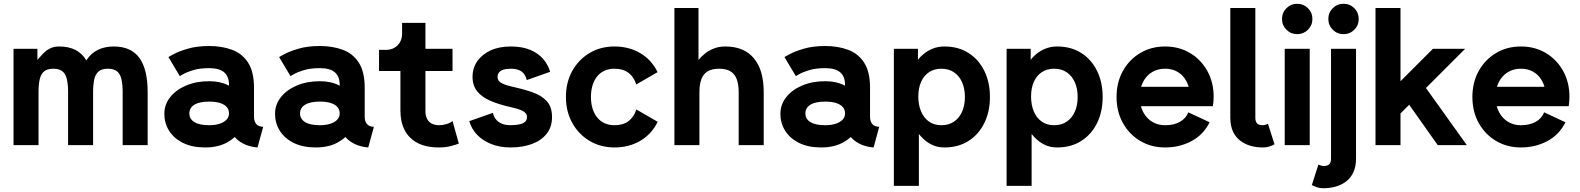

<svg xmlns="http://www.w3.org/2000/svg" viewBox="-20 -765 8329 1012"><path d="M338.9 0H470.7V-279.3Q470.7 -319.6 476.9 -347Q483.2 -374.5 500 -388.7Q516.8 -402.8 548.6 -402.8Q580.3 -402.8 597.2 -388.7Q614 -374.5 620.2 -347Q626.5 -319.6 626.5 -279.3V0H758.3V-279.3Q758.3 -400.1 714.4 -460.1Q670.4 -520 579.8 -520Q531 -520 494.5 -501.5Q458 -482.9 435.1 -446.8Q413.3 -483.6 377.6 -501.8Q341.8 -520 292.2 -520Q267.1 -520 248.8 -512.1Q230.5 -504.2 217.4 -492.3Q204.3 -480.5 194.7 -468.8Q185.1 -457 177.2 -449.2V-507.8H51.3V0H183.1V-279.3Q183.1 -319.6 189.3 -347Q195.6 -374.5 212.4 -388.7Q229.2 -402.8 261 -402.8Q292.7 -402.8 309.6 -388.7Q326.4 -374.5 332.6 -347Q338.9 -319.6 338.9 -279.3Z M1061 12.2Q1126.5 12.2 1173.3 -12.3Q1220.2 -36.9 1245.4 -77.6Q1270.5 -118.4 1270.5 -167.2Q1270.5 -216.1 1248.3 -254.4Q1226.1 -292.7 1184 -314.8Q1141.8 -336.9 1082.5 -336.9Q1014.2 -336.9 960.8 -314.2Q907.5 -291.5 876.8 -252.6Q846.2 -213.6 846.2 -164.8Q846.2 -116 871.3 -75.8Q896.5 -35.6 944.6 -11.7Q992.7 12.2 1061 12.2ZM1187 -167.2Q1187 -147.7 1173.6 -133.8Q1160.2 -119.9 1136.6 -112.4Q1113 -105 1082.5 -105Q1031.2 -105 1004.6 -121.5Q978 -137.9 978 -167.2Q978 -196.5 1004.6 -213Q1031.2 -229.5 1082.5 -229.5Q1116.7 -229.5 1140 -222Q1163.3 -214.6 1175.2 -200.7Q1187 -186.8 1187 -167.2ZM1318.8 -147.5V-301.8Q1318.8 -387.2 1287.4 -435.3Q1255.9 -483.4 1202.3 -502.9Q1148.7 -522.5 1082.5 -522.5Q1016.6 -522.5 968.4 -507.9Q920.2 -493.4 893.9 -478.9Q867.7 -464.4 867.7 -464.4L927.7 -363.8Q927.7 -363.8 945.8 -374.3Q963.9 -384.8 998.3 -395.3Q1032.7 -405.8 1082.3 -405.8Q1109.9 -405.8 1129.6 -400.1Q1149.4 -394.5 1162.1 -383.3Q1174.8 -372.1 1180.9 -355.6Q1187 -339.1 1187 -316.9V-224.1L1199.2 -214.1V-127.4L1187 -115.7Q1187 -95.7 1196.5 -74.5Q1206.1 -53.2 1224.7 -34.7Q1243.4 -16.1 1271.6 -3.5Q1299.8 9 1337.4 12.2L1367.2 -96.7Q1343 -96.7 1330.9 -111.1Q1318.8 -125.5 1318.8 -147.5Z M1644.5 12.2Q1710 12.2 1756.8 -12.3Q1803.7 -36.9 1828.9 -77.6Q1854 -118.4 1854 -167.2Q1854 -216.1 1831.8 -254.4Q1809.6 -292.7 1767.5 -314.8Q1725.3 -336.9 1666 -336.9Q1597.7 -336.9 1544.3 -314.2Q1491 -291.5 1460.3 -252.6Q1429.7 -213.6 1429.7 -164.8Q1429.7 -116 1454.8 -75.8Q1480 -35.6 1528.1 -11.7Q1576.2 12.2 1644.5 12.2ZM1770.5 -167.2Q1770.5 -147.7 1757.1 -133.8Q1743.7 -119.9 1720.1 -112.4Q1696.5 -105 1666 -105Q1614.7 -105 1588.1 -121.5Q1561.5 -137.9 1561.5 -167.2Q1561.5 -196.5 1588.1 -213Q1614.7 -229.5 1666 -229.5Q1700.2 -229.5 1723.5 -222Q1746.8 -214.6 1758.7 -200.7Q1770.5 -186.8 1770.5 -167.2ZM1902.3 -147.5V-301.8Q1902.3 -387.2 1870.8 -435.3Q1839.4 -483.4 1785.8 -502.9Q1732.2 -522.5 1666 -522.5Q1600.1 -522.5 1551.9 -507.9Q1503.7 -493.4 1477.4 -478.9Q1451.2 -464.4 1451.2 -464.4L1511.2 -363.8Q1511.2 -363.8 1529.3 -374.3Q1547.4 -384.8 1581.8 -395.3Q1616.2 -405.8 1665.8 -405.8Q1693.4 -405.8 1713.1 -400.1Q1732.9 -394.5 1745.6 -383.3Q1758.3 -372.1 1764.4 -355.6Q1770.5 -339.1 1770.5 -316.9V-224.1L1782.7 -214.1V-127.4L1770.5 -115.7Q1770.5 -95.7 1780 -74.5Q1789.6 -53.2 1808.2 -34.7Q1826.9 -16.1 1855.1 -3.5Q1883.3 9 1920.9 12.2L1950.7 -96.7Q1926.5 -96.7 1914.4 -111.1Q1902.3 -125.5 1902.3 -147.5Z M2012.9 -502H1977.8V-390.6H2090.6V-180.7Q2090.6 -122.3 2113 -78.9Q2135.5 -35.4 2180.7 -11.6Q2225.8 12.2 2294.2 12.2Q2326.7 12.2 2353.3 5.7Q2379.9 -0.7 2398.4 -8.3L2365.2 -127Q2354.7 -117.7 2334.4 -111.3Q2314 -105 2295.2 -105Q2271.7 -105 2255.4 -113.6Q2239 -122.3 2230.7 -139.2Q2222.4 -156 2222.4 -180.7V-390.6H2365.2V-507.8H2222.4V-644.5H2099.4V-587.9Q2099.4 -562.3 2088.5 -543Q2077.6 -523.7 2058.1 -512.8Q2038.6 -502 2012.9 -502Z M2671.6 -520Q2610.8 -520 2565.7 -499.1Q2520.5 -478.3 2495.6 -442.1Q2470.7 -406 2470.7 -360.1Q2470.7 -314.5 2494.9 -284.1Q2519 -253.7 2564 -234Q2608.9 -214.4 2671.6 -200.4Q2690.4 -196.3 2706.2 -191.7Q2721.9 -187 2733.5 -181.2Q2745.1 -175.3 2751.5 -167.2Q2757.8 -159.2 2757.8 -148.2Q2757.8 -133.5 2748.5 -124.1Q2739.3 -114.7 2720.1 -110Q2700.9 -105.2 2671.6 -105.2Q2642.3 -105.2 2622.9 -114.1Q2603.5 -123 2592.7 -137.7Q2581.8 -152.3 2577.9 -170.2L2453.6 -126.5Q2464.4 -86.9 2494 -55.4Q2523.7 -23.9 2569.1 -5.9Q2614.5 12.2 2671.6 12.2Q2733.4 12.2 2782.7 -5.7Q2832 -23.7 2860.8 -59.3Q2889.6 -95 2889.6 -148.2Q2889.6 -201.4 2862.1 -231.7Q2834.5 -262 2785.3 -279.1Q2736.1 -296.1 2671.6 -310.3Q2646.7 -315.9 2631.5 -322.9Q2616.2 -329.8 2609.4 -338.9Q2602.5 -347.9 2602.5 -360.1Q2602.5 -372.3 2609.5 -382Q2616.5 -391.6 2631.7 -397.2Q2647 -402.8 2671.6 -402.8Q2700 -402.8 2717.3 -394.8Q2734.6 -386.7 2743.8 -373.2Q2752.9 -359.6 2756.6 -343L2879.6 -386.5Q2869.4 -423.3 2843.5 -453.6Q2817.6 -483.9 2775.1 -502Q2732.7 -520 2671.6 -520Z M3094.7 -253.9Q3094.7 -286.6 3102.8 -313.8Q3110.8 -341.1 3126.6 -361.1Q3142.3 -381.1 3165.5 -392Q3188.7 -402.8 3218.8 -402.8Q3263.7 -402.8 3292.2 -381.5Q3320.8 -360.1 3333.7 -319.8L3446 -384.8Q3414.8 -449.2 3355.2 -484.6Q3295.7 -520 3218.8 -520Q3145.5 -520 3087.6 -485.6Q3029.8 -451.2 2996.3 -391.1Q2962.9 -331.1 2962.9 -253.9Q2962.9 -176.8 2996.5 -116.7Q3030 -56.6 3088 -22.2Q3146 12.2 3219.2 12.2Q3296.1 12.2 3355.7 -23.3Q3415.3 -58.8 3446.5 -123L3334.2 -188Q3321.3 -147.9 3292.7 -126.5Q3264.2 -105 3219.2 -105Q3189.2 -105 3166 -115.8Q3142.8 -126.7 3127 -146.7Q3111.1 -166.7 3102.9 -194.1Q3094.7 -221.4 3094.7 -253.9Z M3873.5 0H4005.4V-279.3Q4005.4 -396.5 3953.2 -458.3Q3901.1 -520 3803.2 -520Q3769.8 -520 3743.2 -509.6Q3716.6 -499.3 3696.5 -483.3Q3676.5 -467.3 3661.6 -449.2V-722.7H3534.7V0H3666.5V-279.3Q3666.5 -319.6 3676.6 -347Q3686.8 -374.5 3709.5 -388.7Q3732.2 -402.8 3770 -402.8Q3807.9 -402.8 3830.6 -388.7Q3853.3 -374.5 3863.4 -347Q3873.5 -319.6 3873.5 -279.3Z M4308.1 12.2Q4373.5 12.2 4420.4 -12.3Q4467.3 -36.9 4492.4 -77.6Q4517.6 -118.4 4517.6 -167.2Q4517.6 -216.1 4495.4 -254.4Q4473.1 -292.7 4431 -314.8Q4388.9 -336.9 4329.6 -336.9Q4261.2 -336.9 4207.9 -314.2Q4154.5 -291.5 4123.9 -252.6Q4093.3 -213.6 4093.3 -164.8Q4093.3 -116 4118.4 -75.8Q4143.6 -35.6 4191.7 -11.7Q4239.7 12.2 4308.1 12.2ZM4434.1 -167.2Q4434.1 -147.7 4420.7 -133.8Q4407.2 -119.9 4383.7 -112.4Q4360.1 -105 4329.6 -105Q4278.3 -105 4251.7 -121.5Q4225.1 -137.9 4225.1 -167.2Q4225.1 -196.5 4251.7 -213Q4278.3 -229.5 4329.6 -229.5Q4363.8 -229.5 4387.1 -222Q4410.4 -214.6 4422.2 -200.7Q4434.1 -186.8 4434.1 -167.2ZM4565.9 -147.5V-301.8Q4565.9 -387.2 4534.4 -435.3Q4502.9 -483.4 4449.3 -502.9Q4395.8 -522.5 4329.6 -522.5Q4263.7 -522.5 4215.5 -507.9Q4167.2 -493.4 4141 -478.9Q4114.7 -464.4 4114.7 -464.4L4174.8 -363.8Q4174.8 -363.8 4192.9 -374.3Q4210.9 -384.8 4245.4 -395.3Q4279.8 -405.8 4329.3 -405.8Q4356.9 -405.8 4376.7 -400.1Q4396.5 -394.5 4409.2 -383.3Q4421.9 -372.1 4428 -355.6Q4434.1 -339.1 4434.1 -316.9V-224.1L4446.3 -214.1V-127.4L4434.1 -115.7Q4434.1 -95.7 4443.6 -74.5Q4453.1 -53.2 4471.8 -34.7Q4490.5 -16.1 4518.7 -3.5Q4546.9 9 4584.5 12.2L4614.3 -96.7Q4590.1 -96.7 4578 -111.1Q4565.9 -125.5 4565.9 -147.5Z M4820.3 -256.3Q4820.3 -300.3 4834.8 -333.3Q4849.4 -366.2 4876.7 -384.5Q4904.1 -402.8 4941.9 -402.8Q4980.7 -402.8 5008.4 -383.9Q5036.1 -365 5051 -331.4Q5065.9 -297.9 5065.9 -253.9Q5065.9 -210 5051 -176.4Q5036.1 -142.8 5008.4 -123.9Q4980.7 -105 4941.9 -105Q4903.3 -105 4876.1 -124.5Q4848.9 -144 4834.6 -178.2Q4820.3 -212.4 4820.3 -256.3ZM4691.4 -425.8V214.8H4823.2V-58.6Q4835 -43.7 4853.5 -27.2Q4872.1 -10.7 4898.2 0.7Q4924.3 12.2 4957.8 12.2Q5031.2 12.2 5085.1 -22.2Q5138.9 -56.6 5168.3 -116.7Q5197.8 -176.8 5197.8 -253.9Q5197.8 -331.1 5168.3 -391.1Q5138.9 -451.2 5085.1 -485.6Q5031.2 -520 4957.8 -520Q4924.3 -520 4896.5 -508.7Q4868.7 -497.3 4848.8 -481Q4828.9 -464.6 4818.4 -449.2V-507.8H4691.4Q4691.4 -507.8 4691.4 -497.8Q4691.4 -487.8 4691.4 -469.2Q4691.4 -450.7 4691.4 -425.8Z M5414.6 -256.3Q5414.6 -300.3 5429.1 -333.3Q5443.6 -366.2 5470.9 -384.5Q5498.3 -402.8 5536.1 -402.8Q5575 -402.8 5602.7 -383.9Q5630.4 -365 5645.3 -331.4Q5660.2 -297.9 5660.2 -253.9Q5660.2 -210 5645.3 -176.4Q5630.4 -142.8 5602.7 -123.9Q5575 -105 5536.1 -105Q5497.6 -105 5470.3 -124.5Q5443.1 -144 5428.8 -178.2Q5414.6 -212.4 5414.6 -256.3ZM5285.6 -425.8V214.8H5417.5V-58.6Q5429.2 -43.7 5447.8 -27.2Q5466.3 -10.7 5492.4 0.7Q5518.6 12.2 5552 12.2Q5625.5 12.2 5679.3 -22.2Q5733.2 -56.6 5762.6 -116.7Q5792 -176.8 5792 -253.9Q5792 -331.1 5762.6 -391.1Q5733.2 -451.2 5679.3 -485.6Q5625.5 -520 5552 -520Q5518.6 -520 5490.7 -508.7Q5462.9 -497.3 5443 -481Q5423.1 -464.6 5412.6 -449.2V-507.8H5285.6Q5285.6 -507.8 5285.6 -497.8Q5285.6 -487.8 5285.6 -469.2Q5285.6 -450.7 5285.6 -425.8Z M5914.1 -307.6V-205.1H6241.2L6332 -307.6ZM6243.4 -172.9Q6231.2 -141.4 6199.6 -123.2Q6168 -105 6121.1 -105Q6090.8 -105 6066.3 -116.1Q6041.7 -127.2 6024 -147.5Q6006.3 -167.7 5996.8 -194.8Q5987.3 -221.9 5987.3 -253.9Q5987.3 -286.6 5996.8 -313.8Q6006.3 -341.1 6024 -361.1Q6041.7 -381.1 6066.4 -392Q6091.1 -402.8 6121.1 -402.8Q6151.1 -402.8 6175.4 -392Q6199.7 -381.1 6216.9 -361.1Q6234.1 -341.1 6243.3 -313.8Q6252.4 -286.6 6252.4 -253.9Q6252.4 -240.7 6248.5 -228.5Q6244.6 -216.3 6241.2 -205.1H6372.8Q6374.5 -217 6375.7 -229.2Q6377 -241.5 6377 -253.9Q6377 -331.1 6343.5 -391.1Q6310.1 -451.2 6252.3 -485.6Q6194.6 -520 6121.1 -520Q6047.9 -520 5990 -485.6Q5932.1 -451.2 5898.7 -391.1Q5865.2 -331.1 5865.2 -253.9Q5865.2 -176.8 5898.6 -116.7Q5931.9 -56.6 5989.9 -22.2Q6047.9 12.2 6121.1 12.2Q6198.2 12.2 6261 -21.7Q6323.7 -55.7 6355.7 -120.6Z M6663.1 -112.8Q6658.4 -109.9 6650 -107.4Q6641.6 -105 6635.3 -105Q6625.2 -105 6617.8 -107.3Q6610.4 -109.6 6605.7 -114.6Q6601.1 -119.6 6598.9 -127.1Q6596.7 -134.5 6596.7 -144.5V-214.8V-282.2V-722.7H6464.8V-282.2V-214.8V-144.5Q6464.8 -101.6 6479 -71.5Q6493.2 -41.5 6517.6 -23.1Q6542 -4.6 6572.4 3.8Q6602.8 12.2 6635.3 12.2Q6657.2 12.2 6673.2 6.3Q6689.2 0.5 6697.8 -4.4Z M6751.5 0H6883.3V-507.8H6751.5ZM6737.3 -665Q6737.3 -631.6 6760.6 -608.3Q6783.9 -585 6817.4 -585Q6850.8 -585 6874.1 -608.3Q6897.5 -631.6 6897.5 -665Q6897.5 -698.5 6874.1 -721.8Q6850.8 -745.1 6817.4 -745.1Q6783.9 -745.1 6760.6 -721.8Q6737.3 -698.5 6737.3 -665Z M6929.2 102.1 6894.5 210.4Q6903.6 215.3 6919.3 221.2Q6935.1 227.1 6957 227.1Q6989.5 227.1 7019.9 218.6Q7050.3 210.2 7074.7 191.8Q7099.1 173.3 7113.3 143.3Q7127.4 113.3 7127.4 70.3V0V-67.4V-507.8H6995.6V-67.4V0V70.3Q6995.6 80.3 6993.4 87.8Q6991.2 95.2 6986.6 100.2Q6981.9 105.2 6974.7 107.5Q6967.5 109.9 6957 109.9Q6950.7 109.9 6942.3 107.4Q6933.8 105 6929.2 102.1ZM6981.4 -665Q6981.4 -631.6 7004.8 -608.3Q7028.1 -585 7061.5 -585Q7095 -585 7118.3 -608.3Q7141.6 -631.6 7141.6 -665Q7141.6 -698.5 7118.3 -721.8Q7095 -745.1 7061.5 -745.1Q7028.1 -745.1 7004.8 -721.8Q6981.4 -698.5 6981.4 -665Z M7350.1 -294.2 7558.1 0H7711.4L7473.6 -332.5ZM7361.8 -167 7702.6 -507.8Q7690.7 -507.8 7667.5 -507.8Q7644.3 -507.8 7617.7 -507.8Q7591.1 -507.8 7568 -507.8Q7544.9 -507.8 7532.7 -507.8L7361.8 -336.9V-722.7H7230V0H7361.8Z M7789.6 -307.6V-205.1H8116.7L8207.5 -307.6ZM8118.9 -172.9Q8106.7 -141.4 8075.1 -123.2Q8043.5 -105 7996.6 -105Q7966.3 -105 7941.8 -116.1Q7917.2 -127.2 7899.5 -147.5Q7881.8 -167.7 7872.3 -194.8Q7862.8 -221.9 7862.8 -253.9Q7862.8 -286.6 7872.3 -313.8Q7881.8 -341.1 7899.5 -361.1Q7917.2 -381.1 7941.9 -392Q7966.6 -402.8 7996.6 -402.8Q8026.6 -402.8 8050.9 -392Q8075.2 -381.1 8092.4 -361.1Q8109.6 -341.1 8118.8 -313.8Q8127.9 -286.6 8127.9 -253.9Q8127.9 -240.7 8124 -228.5Q8120.1 -216.3 8116.7 -205.1H8248.3Q8250 -217 8251.2 -229.2Q8252.4 -241.5 8252.4 -253.9Q8252.4 -331.1 8219 -391.1Q8185.5 -451.2 8127.8 -485.6Q8070.1 -520 7996.6 -520Q7923.3 -520 7865.5 -485.6Q7807.6 -451.2 7774.2 -391.1Q7740.7 -331.1 7740.7 -253.9Q7740.7 -176.8 7774 -116.7Q7807.4 -56.6 7865.4 -22.2Q7923.3 12.2 7996.6 12.2Q8073.7 12.2 8136.5 -21.7Q8199.2 -55.7 8231.2 -120.6Z"/></svg>

Font: Giphurs
Style: Regular
Weight: 400
Version: Version 2.010